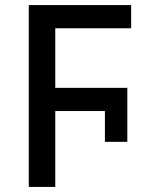

<svg xmlns="http://www.w3.org/2000/svg" viewBox="-20 -734 603 754"><path d="M93 0H197V-298H392V-177H480V-389H197V-623H495V-714H93Z"/></svg>

Font: Noto Sans Mono SemiCondensed Medium
Style: Regular
Weight: 500
Width: 4
Designer: Monotype Design Team
Foundry: Monotype Imaging Inc.
Version: Version 2.014